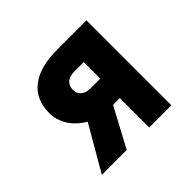

<svg xmlns="http://www.w3.org/2000/svg" viewBox="-131 -701 863 863"><g transform="rotate(-45 300.0 -270.0)"><path d="M68 0 192 -214Q146 -241 121.5 -280Q97 -319 97 -364Q97 -449 155.5 -494.5Q214 -540 322 -540H510V0H369V-187H326L226 0ZM309 -311H369V-416H309Q279 -416 262.5 -402Q246 -388 246 -362Q246 -338 262.5 -324.5Q279 -311 309 -311Z"/></g></svg>

Font: Geist Mono Black
Style: Regular
Weight: 900
Monospace: yes
Designer: Basement.studio, Andrés Briganti, Mateo Zaragoza
Foundry: Basement.studio, Vercel, Andrés Briganti, Guido Ferreyra, Mateo Zaragoza
Version: Version 1.500; ttfautohint (v1.8.4.7-5d5b)